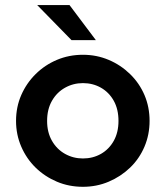

<svg xmlns="http://www.w3.org/2000/svg" viewBox="-20 -719 650 754"><path d="M305.7 14.6Q251 14.6 203.6 -5.4Q156.2 -25.4 120.1 -60.5Q84 -95.7 63.5 -143.1Q43 -190.4 43 -244.1Q43 -298.8 63.5 -345.7Q84 -392.6 120.1 -428.2Q156.2 -463.9 203.6 -483.9Q251 -503.9 305.7 -503.9Q359.4 -503.9 406.7 -483.9Q454.1 -463.9 490.7 -428.2Q527.3 -392.6 547.4 -345.7Q567.4 -298.8 567.4 -244.1Q567.4 -190.4 547.4 -143.1Q527.3 -95.7 490.7 -60.5Q454.1 -25.4 406.7 -5.4Q359.4 14.6 305.7 14.6ZM305.7 -96.7Q344.7 -96.7 376.5 -114.7Q408.2 -132.8 426.8 -166Q445.3 -199.2 445.3 -244.1Q445.3 -290 426.8 -323.2Q408.2 -356.4 376.5 -374.5Q344.7 -392.6 305.7 -392.6Q267.6 -392.6 235.4 -374.5Q203.1 -356.4 184.1 -323.2Q165 -290 165 -244.1Q165 -199.2 184.1 -166Q203.1 -132.8 235.4 -114.7Q267.6 -96.7 305.7 -96.7ZM260.7 -561.5 126 -699.2H252.9L356.4 -561.5Z"/></svg>

Font: Sen SemiBold
Style: Regular
Weight: 600
Designer: Kosal Sen, Philatype
Foundry: Philatype
Version: Version 2.000;gftools[0.9.31]